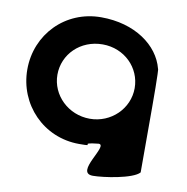

<svg xmlns="http://www.w3.org/2000/svg" viewBox="-78 -631 819 842"><g transform="rotate(10 331.5 -210.5)"><path d="M26 -275C26 -119 147 8 306 8C392 8 292 2 391 -8C437 -8 306 135 390 135C436 135 566 116 594 84V-208C594 -208 594 -380 590 -377C564 -478 456 -556 306 -556C146 -556 26 -431 26 -275ZM160 -275C160 -366 234 -440 333 -440C430 -440 504 -366 504 -275C504 -184 428 -109 333 -109C237 -109 160 -184 160 -275Z"/></g></svg>

Font: Ampere
Style: Regular
Weight: 400
Version: Version 1